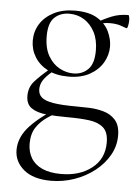

<svg xmlns="http://www.w3.org/2000/svg" viewBox="-50 -434 544 753"><g transform="rotate(5 222.0 -57.0)"><path d="M179 280Q109 280 71.5 248.5Q34 217 34 171Q34 119 77.5 73.5Q121 28 195 -14L206 -1Q173 15 145 33.5Q117 52 100 77.5Q83 103 83 142Q83 174 97.5 198.5Q112 223 141.5 236.5Q171 250 216 250Q289 250 336.5 213Q384 176 384 112Q384 71 363.5 53Q343 35 307 30.5Q271 26 223 26Q177 26 139.5 22.5Q102 19 80 4Q58 -11 58 -44Q58 -78 79 -101.5Q100 -125 136 -156L147 -146Q122 -125 112 -108.5Q102 -92 102 -74Q102 -54 115.5 -42Q129 -30 162 -24.5Q195 -19 253 -19Q275 -19 304 -18Q333 -17 361 -9Q389 -1 407.5 20Q426 41 426 81Q426 122 405.5 158Q385 194 350 221.5Q315 249 270.5 264.5Q226 280 179 280ZM211 -133Q163 -133 129.5 -150.5Q96 -168 78 -197.5Q60 -227 60 -262Q60 -298 78.5 -327.5Q97 -357 132 -375Q167 -393 216 -393Q271 -393 303.5 -373Q336 -353 350 -323Q364 -293 364 -264Q364 -231 346.5 -201Q329 -171 295 -152Q261 -133 211 -133ZM229 -147Q264 -147 287 -169.5Q310 -192 310 -244Q310 -286 294.5 -316Q279 -346 253 -362.5Q227 -379 194 -379Q159 -379 136 -357.5Q113 -336 113 -284Q113 -236 131 -205.5Q149 -175 175.5 -161Q202 -147 229 -147ZM301 -319V-353Q332 -371 361 -382.5Q390 -394 425 -394Q427 -394 428.5 -387Q430 -380 430 -373Q430 -363 427.5 -351.5Q425 -340 421 -342Q414 -345 397 -350.5Q380 -356 356 -356Q343 -356 332 -354Q321 -352 310 -349Z"/></g></svg>

Font: Cormorant Garamond Light
Style: Regular
Weight: 300
Designer: Christian Thalmann (Catharsis Fonts)
Foundry: Catharsis Fonts
Version: Version 4.001